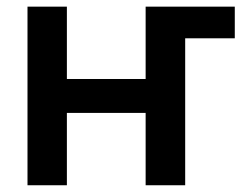

<svg xmlns="http://www.w3.org/2000/svg" viewBox="-20 -549 734 569"><path d="M483.4 -435.5V-529.3H675.8V-435.5ZM441.9 -314.9V-214.4H147.5V-314.9ZM178.2 -529.3V0H61.5V-529.3ZM528.8 -529.3V0H411.6V-529.3Z"/></svg>

Font: Inter Cardless Tabular Medium
Style: Regular
Weight: 500
Designer: Rasmus Andersson
Foundry: rsms
Version: Version 4.000;git-4fc901f